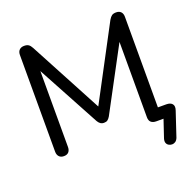

<svg xmlns="http://www.w3.org/2000/svg" viewBox="-149 -861 1177 1177"><g transform="rotate(-20 439.0 -273.0)"><path d="M815 137Q809 152 799 159Q789 166 777 166Q765 166 755 160Q745 154 741 143Q737 132 742 115L786 -16L796 0H734Q712 0 700 -10.5Q688 -21 688 -43V-576H710L470 -127Q462 -114 453.5 -107.5Q445 -101 430 -101Q416 -101 406.5 -108Q397 -115 390 -127L147 -577H171V-37Q171 -17 160.5 -5Q150 7 129 7Q109 7 98 -5Q87 -17 87 -37V-668Q87 -689 98.5 -700.5Q110 -712 130 -712Q148 -712 158.5 -705Q169 -698 178 -681L446 -178H415L682 -681Q692 -698 702 -705Q712 -712 730 -712Q750 -712 761 -700.5Q772 -689 772 -668V-52L747 -77H826Q854 -77 865.5 -62.5Q877 -48 868 -22Z"/></g></svg>

Font: Nunito Medium
Style: Regular
Weight: 500
Designer: Vernon Adams
Foundry: Vernon Adams
Version: Version 3.601